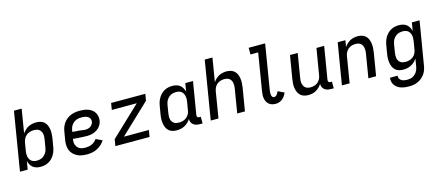

<svg xmlns="http://www.w3.org/2000/svg" viewBox="-59 -1423 5368 2333"><g transform="rotate(-15 2625.0 -256.0)"><path d="M288 8Q262 8 237 1.5Q212 -5 193 -20Q174 -35 161.5 -57Q149 -79 143 -104L126 0H29L150 -735H247L198 -436Q213 -458 232 -476Q251 -494 274.5 -506Q298 -518 323 -523Q348 -528 373 -528Q401 -528 428 -520.5Q455 -513 474 -495Q493 -477 503.5 -452.5Q514 -428 518 -401Q522 -374 520.5 -345.5Q519 -317 515 -289L498 -189Q494 -164 486 -139Q478 -114 464.5 -91Q451 -68 432 -48.5Q413 -29 389 -16Q365 -3 339 2.5Q313 8 288 8ZM264 -76Q280 -76 297 -79.5Q314 -83 329.5 -91Q345 -99 358 -111.5Q371 -124 380.5 -139Q390 -154 395.5 -170Q401 -186 403 -203L420 -303Q423 -320 423.5 -338Q424 -356 420.5 -372.5Q417 -389 408.5 -403Q400 -417 386.5 -427Q373 -437 356 -440.5Q339 -444 322 -444Q298 -444 273.5 -437.5Q249 -431 228.5 -414.5Q208 -398 196 -375Q184 -352 180 -328L163 -228Q160 -209 159.5 -190.5Q159 -172 162.5 -154.5Q166 -137 174.5 -121.5Q183 -106 196.5 -95.5Q210 -85 227.5 -80.5Q245 -76 264 -76Z M874 8Q841 8 809 3Q777 -2 749.5 -16Q722 -30 700 -52.5Q678 -75 667 -103.5Q656 -132 654.5 -165Q653 -198 659 -231L676 -331Q680 -359 690 -386Q700 -413 717.5 -437Q735 -461 759 -479.5Q783 -498 810.5 -509Q838 -520 866 -524Q894 -528 921 -528Q949 -528 975.5 -524.5Q1002 -521 1026.5 -512Q1051 -503 1072 -487.5Q1093 -472 1106 -450Q1119 -428 1124 -401.5Q1129 -375 1124 -348Q1121 -327 1111 -306.5Q1101 -286 1086 -269.5Q1071 -253 1051.5 -240.5Q1032 -228 1011.5 -221Q991 -214 969.5 -211Q948 -208 927 -208Q905 -208 883.5 -209.5Q862 -211 840.5 -212Q819 -213 797 -214.5Q775 -216 754 -219V-217Q750 -198 750.5 -179Q751 -160 757.5 -143Q764 -126 775 -112.5Q786 -99 802 -90.5Q818 -82 836.5 -79Q855 -76 874 -76Q894 -76 914 -79.5Q934 -83 953.5 -91.5Q973 -100 990 -114Q1007 -128 1019 -146L1098 -108Q1080 -80 1054.5 -57Q1029 -34 999 -19Q969 -4 937 2Q905 8 874 8ZM930 -287Q946 -287 962.5 -291Q979 -295 993.5 -304.5Q1008 -314 1017.5 -328.5Q1027 -343 1030 -359Q1034 -380 1025 -398Q1016 -416 999.5 -426.5Q983 -437 962.5 -440.5Q942 -444 922 -444Q904 -444 886.5 -441.5Q869 -439 852.5 -431.5Q836 -424 821 -412Q806 -400 795.5 -384.5Q785 -369 779 -352Q773 -335 770 -317L768 -303Q788 -299 808.5 -298.5Q829 -298 850 -296.5Q871 -295 890.5 -291Q910 -287 930 -287Z M1229 0 1243 -84 1615 -436H1301L1315 -520H1745L1731 -436L1359 -84H1673L1659 0Z M2000 8Q1972 8 1945.5 0.5Q1919 -7 1900 -25Q1881 -43 1870.5 -67.5Q1860 -92 1856 -119Q1852 -146 1853 -174.5Q1854 -203 1859 -231L1876 -331Q1880 -356 1888 -381Q1896 -406 1909.5 -429Q1923 -452 1942 -471.5Q1961 -491 1984.5 -504Q2008 -517 2034 -522.5Q2060 -528 2085 -528Q2111 -528 2136.5 -521.5Q2162 -515 2181 -500Q2200 -485 2212.5 -463Q2225 -441 2231 -416L2248 -520H2345L2277 -111Q2276 -104 2277 -97Q2278 -90 2282 -85Q2286 -80 2292.5 -78Q2299 -76 2306 -76H2324V8H2292Q2270 8 2249 3.5Q2228 -1 2211.5 -13.5Q2195 -26 2185.5 -45.5Q2176 -65 2177 -87Q2163 -64 2143 -45.5Q2123 -27 2099.5 -14.5Q2076 -2 2050.5 3Q2025 8 2000 8ZM2051 -76Q2075 -76 2099.5 -82.5Q2124 -89 2145 -105.5Q2166 -122 2178 -145Q2190 -168 2193 -192L2210 -292Q2213 -311 2213.5 -329.5Q2214 -348 2210.5 -365.5Q2207 -383 2198.5 -398.5Q2190 -414 2177 -424.5Q2164 -435 2146 -439.5Q2128 -444 2109 -444Q2093 -444 2076 -440.5Q2059 -437 2043.5 -429Q2028 -421 2015 -408.5Q2002 -396 1992.5 -381Q1983 -366 1978 -350Q1973 -334 1970 -317L1954 -217Q1951 -200 1950.5 -182Q1950 -164 1953 -147.5Q1956 -131 1965 -117Q1974 -103 1987 -93Q2000 -83 2017 -79.5Q2034 -76 2051 -76Z M2429 0 2550 -735H2647L2598 -437Q2612 -459 2631.5 -477Q2651 -495 2673 -506.5Q2695 -518 2719.5 -523Q2744 -528 2767 -528Q2795 -528 2821.5 -520Q2848 -512 2867 -494Q2886 -476 2896 -451.5Q2906 -427 2910 -400Q2914 -373 2912.5 -345Q2911 -317 2907 -289L2859 0H2762L2812 -303Q2815 -320 2815 -337.5Q2815 -355 2812 -371.5Q2809 -388 2801 -402.5Q2793 -417 2780.5 -426.5Q2768 -436 2751 -440Q2734 -444 2717 -444Q2693 -444 2669 -437Q2645 -430 2625.5 -413.5Q2606 -397 2595 -374.5Q2584 -352 2580 -328L2526 0Z M3247 8Q3223 8 3201 2Q3179 -4 3162.5 -17.5Q3146 -31 3135.5 -50.5Q3125 -70 3121 -92.5Q3117 -115 3118 -138Q3119 -161 3123 -185L3200 -651H3103V-735H3310L3217 -171Q3215 -157 3214 -142.5Q3213 -128 3215 -114Q3217 -100 3224.5 -88Q3232 -76 3247 -76Q3257 -76 3267 -81.5Q3277 -87 3284 -96Q3291 -105 3296 -115Q3301 -125 3305 -135L3384 -97Q3375 -76 3362 -56.5Q3349 -37 3331 -22Q3313 -7 3290.5 0.5Q3268 8 3247 8Z M3656 8Q3628 8 3601.5 0Q3575 -8 3556.5 -26Q3538 -44 3527.5 -68.5Q3517 -93 3513 -120Q3509 -147 3510.5 -175Q3512 -203 3517 -231L3565 -520H3662L3612 -217Q3609 -200 3608.5 -182.5Q3608 -165 3611.5 -148.5Q3615 -132 3623 -117.5Q3631 -103 3643.5 -93.5Q3656 -84 3672.5 -80Q3689 -76 3706 -76Q3730 -76 3754.5 -83Q3779 -90 3798 -106.5Q3817 -123 3828.5 -145.5Q3840 -168 3843 -192L3898 -520H3995L3927 -111Q3926 -104 3927 -97Q3928 -90 3932 -85Q3936 -80 3942.5 -78Q3949 -76 3956 -76H3974V8H3942Q3920 8 3899 3.5Q3878 -1 3861.5 -13Q3845 -25 3836 -44.5Q3827 -64 3827 -86Q3813 -64 3794 -45.5Q3775 -27 3752.5 -14.5Q3730 -2 3705 3Q3680 8 3656 8Z M4079 0 4165 -520H4262L4248 -437Q4262 -459 4281.5 -477Q4301 -495 4323 -506.5Q4345 -518 4369.5 -523Q4394 -528 4417 -528Q4445 -528 4471.5 -520Q4498 -512 4517 -494Q4536 -476 4546 -451.5Q4556 -427 4560 -400Q4564 -373 4562.5 -345Q4561 -317 4557 -289L4509 0H4412L4462 -303Q4465 -320 4465 -337.5Q4465 -355 4462 -371.5Q4459 -388 4451 -402.5Q4443 -417 4430.5 -426.5Q4418 -436 4401 -440Q4384 -444 4367 -444Q4343 -444 4319 -437Q4295 -430 4275.5 -413.5Q4256 -397 4245 -374.5Q4234 -352 4230 -328L4176 0Z M4867 223Q4841 223 4815.5 220Q4790 217 4766.5 209.5Q4743 202 4723 188.5Q4703 175 4689 155.5Q4675 136 4669 111.5Q4663 87 4667 61H4763Q4760 81 4769 97.5Q4778 114 4794 123.5Q4810 133 4828.5 136Q4847 139 4867 139Q4884 139 4901 136Q4918 133 4933.5 125Q4949 117 4962.5 104.5Q4976 92 4986 77Q4996 62 5001.5 45.5Q5007 29 5010 12L5026 -84Q5011 -62 4991.5 -44Q4972 -26 4948.5 -14Q4925 -2 4900 3Q4875 8 4850 8Q4822 8 4795.5 0.5Q4769 -7 4750 -25Q4731 -43 4720.5 -67.5Q4710 -92 4706 -119Q4702 -146 4703 -174.5Q4704 -203 4709 -231L4726 -331Q4730 -356 4738 -381Q4746 -406 4759.5 -429Q4773 -452 4792 -471.5Q4811 -491 4834.5 -504Q4858 -517 4884 -522.5Q4910 -528 4935 -528Q4961 -528 4986.5 -521.5Q5012 -515 5031 -500Q5050 -485 5062.5 -463Q5075 -441 5081 -416L5098 -520H5195L5104 26Q5100 53 5090.5 79.5Q5081 106 5064 130Q5047 154 5024 172.5Q5001 191 4974.5 202.5Q4948 214 4921 218.5Q4894 223 4867 223ZM4901 -76Q4925 -76 4949.5 -82.5Q4974 -89 4995 -105.5Q5016 -122 5028 -145Q5040 -168 5043 -192L5060 -292Q5063 -311 5063.5 -329.5Q5064 -348 5060.5 -365.5Q5057 -383 5048.5 -398.5Q5040 -414 5027 -424.5Q5014 -435 4996 -439.5Q4978 -444 4959 -444Q4943 -444 4926 -440.5Q4909 -437 4893.5 -429Q4878 -421 4865 -408.5Q4852 -396 4842.5 -381Q4833 -366 4828 -350Q4823 -334 4820 -317L4804 -217Q4801 -200 4800.5 -182Q4800 -164 4803 -147.5Q4806 -131 4815 -117Q4824 -103 4837 -93Q4850 -83 4867 -79.5Q4884 -76 4901 -76Z"/></g></svg>

Font: Iosevka Custom Medium
Style: Italic
Weight: 500
Italic angle: -9°
Designer: Belleve Invis
Foundry: Belleve Invis
Version: Version 27.0.1